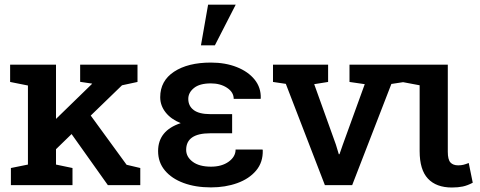

<svg xmlns="http://www.w3.org/2000/svg" viewBox="-20 -812 2107 842"><path d="M27.8 0V-75.2L102.5 -90.3V-437L24.4 -452.6V-528.3H225.6V-290.5L382.3 -442.9L384.3 -445.3L331.5 -453.1V-528.3H583V-452.6L515.1 -438L377.9 -305.2L535.2 -89.4L595.2 -75.2V0H453.1L293.9 -224.1L225.6 -157.7V-90.3L297.9 -75.2V0Z M905.3 9.8Q837.4 9.8 785.2 -9.5Q732.9 -28.8 703.1 -64.5Q673.3 -100.1 673.3 -149.4Q673.3 -239.3 772.5 -272Q730 -289.1 706.3 -319.1Q682.6 -349.1 682.6 -385.7Q682.6 -457.5 743.4 -497.6Q804.2 -537.6 904.8 -537.6Q968.3 -537.6 1018.3 -517.8Q1068.4 -498 1096.7 -462.9Q1125 -427.7 1123.5 -381.3L1122.6 -378.4H1004.9Q1004.9 -407.7 975.6 -427Q946.3 -446.3 904.8 -446.3Q855.5 -446.3 830.6 -426Q805.7 -405.8 805.7 -378.4Q805.7 -347.2 829.6 -329.3Q853.5 -311.5 901.9 -311.5H998V-227.5H901.9Q796.4 -227.5 796.4 -154.8Q796.4 -124 825.2 -102.5Q854 -81.1 905.3 -81.1Q952.6 -81.1 982.9 -103Q1013.2 -125 1013.2 -156.2H1131.3L1132.3 -153.3Q1133.8 -100.6 1103.3 -64.2Q1072.8 -27.8 1020.5 -9Q968.3 9.8 905.3 9.8ZM861.3 -613.3 892.6 -791.5H1013.7L922.4 -613.3Z M1404.8 0 1233.4 -444.3 1177.2 -452.6V-528.3H1418.9V-452.6L1357.9 -442.9L1453.1 -177.7L1465.8 -135.7H1468.8L1483.4 -177.7L1579.6 -442.9L1512.7 -452.6V-528.3H1753.9V-452.6L1696.3 -443.8L1524.4 0Z M1961.9 10.3Q1893.1 10.3 1856.7 -28.6Q1820.3 -67.4 1820.3 -149.4V-438L1742.7 -452.6V-528.3H1943.8V-146Q1943.8 -112.3 1955.3 -99.6Q1966.8 -86.9 1989.3 -86.9Q2002.4 -86.9 2012.2 -89.4Q2022 -91.8 2035.6 -97.2L2053.2 -10.7Q2030.3 1.5 2009.5 5.9Q1988.8 10.3 1961.9 10.3Z"/></svg>

Font: Roboto Slab Medium
Style: Regular
Weight: 500
Designer: Google
Version: Version 2.001; ttfautohint (v1.8.3)